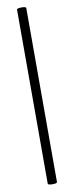

<svg xmlns="http://www.w3.org/2000/svg" viewBox="-100 -769 368 962"><g transform="rotate(-10 84.0 -288.0)"><path d="M62 154V-731Q62 -736 74.1 -737.5Q86.1 -739 97.6 -737.5Q109 -736 109 -731V154Q109 159 97.6 160.5Q86.1 162 74.1 160.5Q62 159 62 154Z"/></g></svg>

Font: Cormorant Light
Style: Regular
Weight: 300
Designer: Christian Thalmann (Catharsis Fonts)
Foundry: Catharsis Fonts
Version: Version 4.000